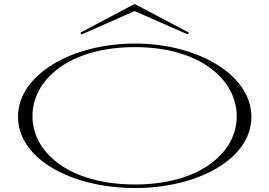

<svg xmlns="http://www.w3.org/2000/svg" viewBox="-20 -935 1360 970"><path d="M662 15C977 15 1250 -130 1250 -345C1250 -558 977 -715 662 -715C345 -715 71 -559 71 -345C71 -130 345 15 662 15ZM662 -3C328 -3 144 -166 144 -348C144 -532 329 -697 662 -697C991 -697 1176 -532 1176 -347C1176 -166 993 -3 662 -3ZM935 -770 660 -915 386 -770 392 -761 660 -879 929 -761Z"/></svg>

Font: Sprat Extended Light
Style: Regular
Weight: 300
Width: 9
Designer: Ethan Nakache
Foundry: Collletttivo
Version: Version 2.000;Glyphs 3.2 (3217)